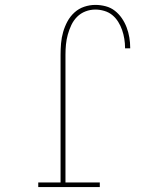

<svg xmlns="http://www.w3.org/2000/svg" viewBox="-20 -763 640 783"><path d="M136 0V-19H227V-540Q227 -563 229 -586.5Q231 -610 237.5 -632.5Q244 -655 255 -675.5Q266 -696 283.5 -712Q301 -728 323.5 -735.5Q346 -743 369 -743Q390 -743 411 -737.5Q432 -732 448.5 -719Q465 -706 477 -688.5Q489 -671 496.5 -651Q504 -631 507.5 -610Q511 -589 511 -568Q511 -567 511 -566.5Q511 -566 511 -566H490Q490 -566 490 -566.5Q490 -567 490 -568Q490 -586 487 -604.5Q484 -623 478 -640.5Q472 -658 462 -674Q452 -690 438 -701.5Q424 -713 405.5 -718.5Q387 -724 369 -724Q348 -724 328.5 -716.5Q309 -709 294.5 -694.5Q280 -680 271 -661Q262 -642 256.5 -622Q251 -602 249 -581.5Q247 -561 247 -540V-19H387V0Z"/></svg>

Font: Iosevka Curly Slab ThEx
Style: Regular
Weight: 100
Width: 7
Monospace: yes
Designer: Belleve Invis
Foundry: Belleve Invis
Version: Version 11.1.0; ttfautohint (v1.8.3)